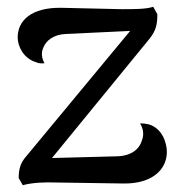

<svg xmlns="http://www.w3.org/2000/svg" viewBox="-20 -537 533 565"><path d="M418 -171C410 -173 402 -174 392 -174C400 -162 405 -143 398 -125C391 -100 369 -78 323 -77L133 -72L420 -423C440 -448 443 -467 443 -495L431 -517C409 -510 377 -510 338 -510L162 -514C72 -516 32 -476 32 -427C32 -401 49 -365 86 -354C94 -350 103 -350 111 -351C103 -365 100 -381 108 -398C116 -417 136 -435 173 -437L363 -446L58 -78C40 -58 35 -39 35 -13L47 8C76 0 113 -1 142 0L344 3C425 4 471 -36 471 -90C471 -116 458 -159 418 -171Z"/></svg>

Font: Arima Koshi Medium
Style: Regular
Weight: 500
Designer: Joana Correia and Natanael Gama
Foundry: NDISCOVER
Version: Version 1.019;PS 001.019;hotconv 1.0.88;makeotf.lib2.5.64775